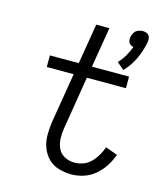

<svg xmlns="http://www.w3.org/2000/svg" viewBox="-115 -850 805 944"><g transform="rotate(15 288.0 -378.0)"><path d="M451 -554Q485 -589 504.5 -632Q524 -675 532 -720Q534 -732 530.5 -743Q527 -754 517 -759Q507 -764 495 -764Q483 -764 471 -759Q459 -754 452 -743Q445 -732 443 -720Q441 -710 443 -700Q445 -690 452.5 -684Q460 -678 470 -676Q461 -652 447.5 -628.5Q434 -605 415 -585ZM336 8Q367 8 398.5 -2Q430 -12 456 -34Q482 -56 500 -84Q518 -112 529 -143L468 -165Q460 -143 448.5 -123Q437 -103 420 -85.5Q403 -68 381 -60Q359 -52 337 -52Q309 -52 285.5 -64.5Q262 -77 251.5 -101Q241 -125 240.5 -152.5Q240 -180 245 -207L288 -471H487V-530H298L332 -735H265L231 -530H84V-471H221L179 -217Q174 -183 174 -149.5Q174 -116 185 -86Q196 -56 218 -33.5Q240 -11 271.5 -1.5Q303 8 336 8Z"/></g></svg>

Font: Iosevka Sparkle Light
Style: Italic
Weight: 300
Italic angle: -9°
Designer: Belleve Invis
Foundry: Belleve Invis
Version: Version 4.5.0; ttfautohint (v1.8.3)